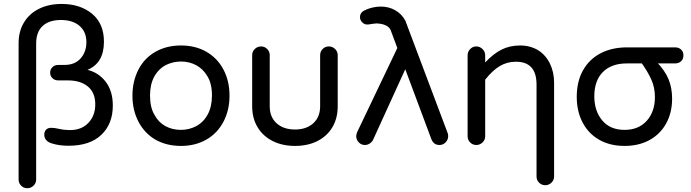

<svg xmlns="http://www.w3.org/2000/svg" viewBox="-20 -744 3572 993"><path d="M76.2 184.6V-520.5Q76.2 -582 104 -627.9Q131.8 -673.8 182.1 -698.7Q232.4 -723.6 298.8 -723.6Q394.5 -723.6 456.1 -672.9Q517.6 -622.1 517.6 -528.3Q517.6 -418 432.6 -382.8Q491.2 -368.2 527.3 -320.3Q563.5 -272.5 563.5 -198.2Q563.5 -103.5 504.4 -46.9Q445.3 9.8 334 9.8Q286.1 9.8 247.6 -2.4Q209 -14.6 209 -47.9Q209 -63.5 218.3 -73.2Q227.5 -83 245.1 -83Q262.7 -83 287.1 -77.1Q312.5 -71.3 342.8 -71.3Q402.3 -71.3 437.5 -108.9Q472.7 -146.5 472.7 -204.1Q472.7 -265.6 434.1 -296.9Q395.5 -328.1 332 -328.1H282.2Q262.7 -328.1 251 -339.8Q239.3 -351.6 239.3 -368.2Q239.3 -384.8 251 -396.5Q262.7 -408.2 282.2 -408.2H313.5Q367.2 -408.2 397 -441.9Q426.8 -475.6 426.8 -526.4Q426.8 -579.1 391.6 -609.9Q356.4 -640.6 294.9 -640.6Q234.4 -640.6 200.7 -609.9Q167 -579.1 167 -518.6V184.6Q167 203.1 153.3 216.3Q139.6 229.5 121.1 229.5Q102.5 229.5 89.4 216.3Q76.2 203.1 76.2 184.6Z M784.2 -21.5Q727.5 -54.7 696.3 -114.3Q665 -173.8 665 -249Q665 -324.2 696.3 -384.8Q727.5 -444.3 784.7 -476.6Q841.8 -508.8 916 -508.8Q990.2 -508.8 1046.9 -476.6Q1104.5 -443.4 1135.7 -384.3Q1167 -325.2 1167 -249Q1167 -173.8 1135.7 -114.3Q1103.5 -53.7 1046.4 -21.5Q989.3 10.7 916 10.7Q841.8 10.7 784.2 -21.5ZM993.2 -90.8Q1032.2 -111.3 1054.2 -151.9Q1076.2 -192.4 1076.2 -250Q1076.2 -311.5 1052.7 -349.6Q1031.2 -386.7 995.6 -406.2Q960 -425.8 916 -425.8Q876 -425.8 838.9 -408.2Q799.8 -387.7 777.8 -347.7Q755.9 -307.6 755.9 -250Q755.9 -187.5 779.3 -149.4Q799.8 -111.3 835.4 -91.8Q871.1 -72.3 916 -72.3Q957 -72.3 993.2 -90.8Z M1284.2 -194.3V-459Q1284.2 -477.5 1297.9 -490.7Q1311.5 -503.9 1330.1 -503.9Q1348.6 -503.9 1361.8 -490.7Q1375 -477.5 1375 -459V-194.3Q1375 -138.7 1410.6 -106.4Q1446.3 -74.2 1505.9 -74.2Q1564.5 -74.2 1600.1 -106.4Q1635.7 -138.7 1635.7 -194.3V-459Q1635.7 -477.5 1648.9 -490.7Q1662.1 -503.9 1680.7 -503.9Q1699.2 -503.9 1712.9 -490.7Q1726.6 -477.5 1726.6 -459V-194.3Q1726.6 -131.8 1698.7 -85.4Q1670.9 -39.1 1621.1 -14.2Q1571.3 10.7 1505.9 10.7Q1440.4 10.7 1390.1 -14.6Q1339.8 -40 1312 -86.4Q1284.2 -132.8 1284.2 -194.3Z M2210.9 -24.4 2002 -584Q1999 -594.7 1989.3 -603.5Q1969.7 -621.1 1927.7 -623L1901.4 -620.1Q1889.6 -617.2 1878.9 -617.2Q1864.3 -617.2 1853 -628.9Q1841.8 -640.6 1841.8 -655.3Q1841.8 -678.7 1865.2 -690.4Q1906.2 -710 1950.2 -710Q1990.2 -710 2023.4 -691.4Q2056.6 -672.9 2076.2 -637.7L2294.9 -56.6Q2297.9 -49.8 2297.9 -40Q2297.9 -21.5 2284.7 -7.8Q2271.5 5.9 2252.9 5.9Q2222.7 5.9 2210.9 -24.4ZM1822.3 -40Q1822.3 -48.8 1827.1 -60.5L2044.9 -516.6L2088.9 -414.1L1910.2 -22.5Q1905.3 -10.7 1893.1 -2.4Q1880.9 5.9 1867.2 5.9Q1848.6 5.9 1835.4 -7.8Q1822.3 -21.5 1822.3 -40Z M2754.9 168.9V-306.6Q2754.9 -424.8 2648.4 -424.8Q2602.5 -424.8 2564.9 -402.3Q2527.3 -379.9 2489.3 -332V-39.1Q2489.3 -20.5 2475.6 -7.3Q2461.9 5.9 2443.4 5.9Q2424.8 5.9 2411.6 -7.3Q2398.4 -20.5 2398.4 -39.1V-458Q2398.4 -476.6 2411.6 -490.2Q2424.8 -503.9 2443.4 -503.9Q2461.9 -503.9 2475.6 -490.2Q2489.3 -476.6 2489.3 -458V-420.9Q2531.2 -465.8 2573.7 -487.3Q2616.2 -508.8 2669.9 -508.8Q2722.7 -508.8 2764.6 -483.4Q2803.7 -458 2824.7 -414.1Q2845.7 -370.1 2845.7 -316.4V168.9Q2845.7 187.5 2832 200.7Q2818.4 213.9 2799.8 213.9Q2781.2 213.9 2768.1 200.7Q2754.9 187.5 2754.9 168.9Z M2962.9 -243.2Q2962.9 -323.2 2995.6 -380.9Q3028.3 -438.5 3086.9 -468.8Q3145.5 -499 3222.7 -499H3471.7Q3490.2 -499 3502.4 -487.8Q3514.6 -476.6 3514.6 -458Q3514.6 -438.5 3502.4 -427.2Q3490.2 -416 3471.7 -416H3221.7Q3142.6 -416 3098.1 -371.6Q3053.7 -327.1 3053.7 -246.1Q3053.7 -169.9 3094.7 -121.1Q3135.7 -72.3 3210 -72.3Q3283.2 -72.3 3325.2 -119.6Q3367.2 -167 3367.2 -242.2Q3367.2 -291 3348.6 -332.5Q3330.1 -374 3293 -425.8H3374Q3418.9 -379.9 3437.5 -334.5Q3456.1 -289.1 3456.1 -234.4Q3456.1 -162.1 3425.8 -106.4Q3395.5 -50.8 3339.8 -20Q3284.2 10.7 3210 10.7Q3134.8 10.7 3079.1 -21Q3023.4 -52.7 2993.2 -110.4Q2962.9 -168 2962.9 -243.2Z"/></svg>

Font: jf-openhuninn-2.1
Style: Regular
Weight: 400
Designer: [Kosugi Maru]
Designed by MOTOYA      

[Varela Round]
Joe Prince (Latin component); Avraham Cornfeld (Hebrew component)
Foundry: justfont Co., Ltd.
Version: 2.1